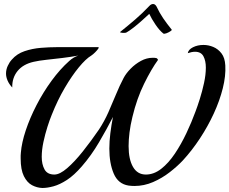

<svg xmlns="http://www.w3.org/2000/svg" viewBox="-20 -933 1143 957"><path d="M191 4Q164 3 139.5 -10Q115 -23 99 -55Q83 -87 83 -143Q83 -150 83 -157.5Q83 -165 84 -172Q88 -222 108.5 -283.5Q129 -345 162 -409Q195 -473 237 -530.5Q279 -588 325 -629Q336 -639 347 -645.5Q358 -652 370 -656Q332 -649 290.5 -644Q249 -639 211.5 -635Q174 -631 148 -625Q95 -613 67.5 -579Q40 -545 41 -497Q25 -514 17.5 -532Q10 -550 10 -566Q10 -586 18.5 -604.5Q27 -623 39 -636Q64 -665 102.5 -678Q141 -691 183.5 -694.5Q226 -698 264 -698H469Q475 -698 469.5 -690Q464 -682 454 -672Q444 -662 435 -656Q408 -640 373 -597.5Q338 -555 302.5 -494.5Q267 -434 238 -361Q228 -337 216.5 -301Q205 -265 196.5 -225.5Q188 -186 188 -151Q188 -114 202 -88.5Q216 -63 251 -63Q278 -63 315 -95Q352 -127 393 -178.5Q434 -230 473 -287Q500 -328 520 -373Q540 -418 558 -462Q576 -506 596 -544Q608 -567 631 -590.5Q654 -614 682.5 -629.5Q711 -645 741 -645Q745 -645 748.5 -645Q752 -645 756 -644Q763 -643 763.5 -641Q764 -639 768 -635Q735 -590 698.5 -516Q662 -442 640 -350Q630 -309 625.5 -272.5Q621 -236 621 -205Q621 -139 643 -101Q665 -63 707 -63Q747 -63 783.5 -91.5Q820 -120 851.5 -167Q883 -214 909 -269Q935 -324 954 -376Q964 -402 976 -440Q988 -478 997 -519.5Q1006 -561 1006 -596Q1006 -630 994 -652.5Q982 -675 952 -675Q936 -675 916 -668Q919 -686 942 -697.5Q965 -709 994 -709Q1019 -709 1043 -699Q1067 -689 1084 -667Q1101 -645 1103 -607Q1106 -555 1090.5 -493Q1075 -431 1045.5 -367Q1016 -303 976.5 -243Q937 -183 892 -134Q865 -105 826.5 -75Q788 -45 743 -25.5Q698 -6 650 -6Q643 -6 636 -6.5Q629 -7 621 -8Q569 -16 547 -67.5Q525 -119 525 -192Q525 -229 530 -269Q535 -309 543 -350Q513 -291 474 -224.5Q435 -158 388 -104Q349 -59 313.5 -36Q278 -13 247 -4.5Q216 4 191 4ZM794 -766Q775 -781 755 -810.5Q735 -840 724 -864Q711 -852 689 -832Q667 -812 645 -795Q623 -778 610 -771Q609 -770 605 -769.5Q601 -769 596 -769Q589 -769 583 -770.5Q577 -772 578 -773Q618 -805 654 -836Q690 -867 724 -903Q733 -913 743 -913Q753 -913 760 -901Q775 -869 793 -842.5Q811 -816 836 -785Q838 -783 829 -777Q820 -771 809 -767Q798 -763 794 -766Z"/></svg>

Font: Playball
Style: Regular
Weight: 400
Designer: Robert E. Leuschke
Foundry: Robert E. Leuschke
Version: Version 1.010